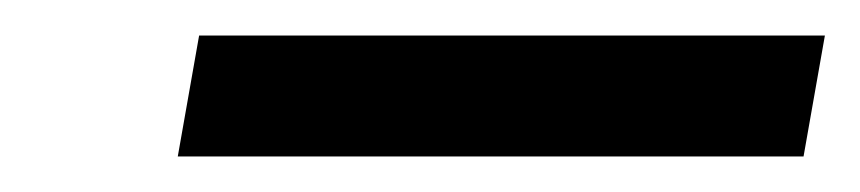

<svg xmlns="http://www.w3.org/2000/svg" viewBox="-20 -729 484 108"><path d="M92 -709H444L432 -641H80Z"/></svg>

Font: SVN-Poppins
Style: Italic
Weight: 400
Italic angle: -10°
Designer: Ninad Kale (Devanagari), Jonny Pinhorn (Latin)
Foundry: Indian Type Foundry
Version: Version 3.002 2017; ttfautohint (v1.8.3)